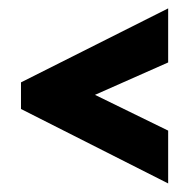

<svg xmlns="http://www.w3.org/2000/svg" viewBox="-20 -508 444 451"><path d="M29.3 -252V-314.5L375 -488.3V-361.3L203.1 -285.2L375 -201.2V-77.1Z"/></svg>

Font: Post No Bills Colombo ExtraBold
Style: Regular
Weight: 800
Designer: Kosala Senevirathne, Siva Puranthara, Lasantha Premarathna, Tharique Azeez
Foundry: Mooniak
Version: Version 1.220 ; ttfautohint (v1.6)